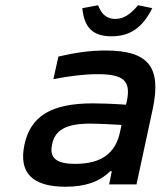

<svg xmlns="http://www.w3.org/2000/svg" viewBox="-20 -701 611 730"><path d="M381 -509C322 -509 267 -501 202 -486L183 -400C243 -412 301 -419 350 -419C449 -419 479 -395 462 -315L459 -303C400 -307 358 -308 333 -308C174 -308 96 -259 73 -151C50 -43 104 9 229 9C303 9 357 -9 399 -50H405L395 0H499L561 -288C594 -446 545 -509 381 -509ZM178 -152C189 -207 232 -231 323 -231C350 -231 397 -229 442 -226L437 -202C420 -119 367 -78 266 -78C193 -78 167 -101 178 -152ZM293 -670 353 -681C366 -646 387 -629 418 -629C451 -629 476 -647 505 -681L559 -670C522 -596 475 -563 404 -563C333 -563 300 -596 293 -670Z"/></svg>

Font: LT Wave Text Medium Italic
Style: Regular
Weight: 500
Designer: Daniel Lyons
Version: Version 2.5 (Glyphs App)